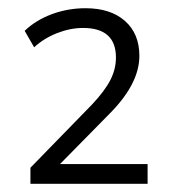

<svg xmlns="http://www.w3.org/2000/svg" viewBox="-20 -729 420 467"><path d="M40 -282ZM54 -282V-321L204 -475Q235 -508 248.5 -534.5Q262 -561 262 -589Q262 -661 182 -661Q151 -661 119 -648.5Q87 -636 63 -614L40 -654Q67 -680 106 -694.5Q145 -709 188 -709Q249 -709 284 -678Q319 -647 319 -593Q319 -527 250 -456L126 -330H339V-282Z"/></svg>

Font: Winston Light
Style: Regular
Weight: 300
Designer: Original fonts by Vernon Adams / Changes by Cristiano Sobral
Foundry: Original fonts by Vernon Adams / Changes by Cristiano Sobral
Version: Version 2.503;July 17, 2020;FontCreator 13.0.0.2655 64-bit